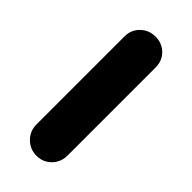

<svg xmlns="http://www.w3.org/2000/svg" viewBox="-31 -412 262 262"><g transform="rotate(-45 100.0 -281.0)"><path d="M15.1 -311H185.1Q197.8 -311 206.3 -302.2Q214.8 -293.5 214.8 -280.8Q214.8 -268.1 206.3 -259.5Q197.8 -251 185.1 -251H15.1Q2.4 -251 -6.3 -259.5Q-15.1 -268.1 -15.1 -280.8Q-15.1 -293.5 -6.3 -302.2Q2.4 -311 15.1 -311Z"/></g></svg>

Font: Beon
Style: Regular
Weight: 400
Designer: BSozoo
Foundry: BSozoo
Version: Version 1.001;PS 001.001;hotconv 1.0.70;makeotf.lib2.5.58329